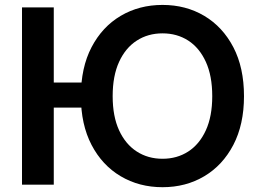

<svg xmlns="http://www.w3.org/2000/svg" viewBox="-20 -758 1069 788"><path d="M355 -419.4V-316.4H139.2V-419.4ZM200.7 -727.5V0H70.3V-727.5ZM647 10.3Q551.3 10.3 475.3 -34.7Q399.4 -79.6 355.7 -163.3Q312 -247.1 312 -363.3Q312 -480.5 355.7 -564.2Q399.4 -647.9 475.3 -692.9Q551.3 -737.8 647 -737.8Q742.7 -737.8 818.4 -692.9Q894 -647.9 937.7 -564.2Q981.4 -480.5 981.4 -363.3Q981.4 -247.1 937.7 -163.3Q894 -79.6 818.4 -34.7Q742.7 10.3 647 10.3ZM647 -106.4Q706.5 -106.4 752.4 -136Q798.3 -165.5 824.7 -222.9Q851.1 -280.3 851.1 -363.3Q851.1 -446.8 824.7 -504.4Q798.3 -562 752.4 -591.6Q706.5 -621.1 647 -621.1Q587.4 -621.1 541.3 -591.3Q495.1 -561.5 468.8 -504.2Q442.4 -446.8 442.4 -363.3Q442.4 -280.3 468.8 -223.1Q495.1 -166 541.3 -136.2Q587.4 -106.4 647 -106.4Z"/></svg>

Font: Inter 18pt SemiBold
Style: Regular
Weight: 600
Designer: Rasmus Andersson
Foundry: rsms
Version: Version 4.001;git-66647c0bb